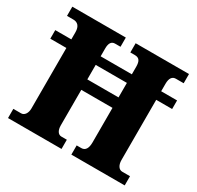

<svg xmlns="http://www.w3.org/2000/svg" viewBox="-153 -890 1093 1066"><g transform="rotate(30 393.5 -357.0)"><path d="M20 0H363V-59H328C306 -59 294 -81 294 -111V-339H494V-117C494 -81 482 -59 456 -59H426V0H768V-59H718C697 -59 682 -80 682 -113V-499H784V-554H682V-602C682 -639 696 -655 718 -655H768V-714H426V-655H455C483 -655 494 -639 494 -602V-554H294V-605C294 -639 306 -655 328 -655H363V-714H20V-655H61C87 -655 106 -639 106 -600V-554H3V-499H106V-111C106 -81 91 -59 70 -59H20ZM294 -406V-499H494V-406Z"/></g></svg>

Font: Noto Serif Georgian SemiCondensed Black
Style: Regular
Weight: 900
Width: 4
Designer: Monotype Design Team, Akaki Razmadze
Foundry: Google LLC
Version: Version 2.003